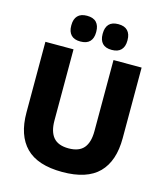

<svg xmlns="http://www.w3.org/2000/svg" viewBox="-123 -926 890 1035"><g transform="rotate(15 321.5 -409.0)"><path d="M321.7 15.4Q184.3 15.4 118.7 -50.8Q53.1 -117 53.1 -244.8V-639H210V-242.2Q210 -179.8 236.8 -148.1Q263.7 -116.4 321.7 -116.4Q379.8 -116.4 406.5 -148.1Q433.1 -179.8 433.1 -242.2V-639H590V-244.8Q590 -117 524.6 -50.8Q459.3 15.4 321.7 15.4ZM234 -689.3Q199.4 -689.3 182.2 -707.6Q165 -725.9 165 -758.9V-762.7Q165 -796.1 182.2 -814.4Q199.4 -832.8 234 -832.8Q269.6 -832.8 286.8 -814.4Q303.9 -796.1 303.9 -762.7V-758.9Q303.9 -725.9 286.8 -707.6Q269.6 -689.3 234 -689.3ZM409.1 -689.3Q374 -689.3 357 -707.6Q340.1 -725.9 340.1 -758.9V-762.7Q340.1 -796.1 357 -814.4Q374 -832.8 409.1 -832.8Q443.8 -832.8 461.1 -814.4Q478.4 -796.1 478.4 -762.7V-758.9Q478.4 -725.9 461.1 -707.6Q443.8 -689.3 409.1 -689.3Z"/></g></svg>

Font: Anek Bangla Medium
Style: Regular
Weight: 500
Designer: Sulekha Rajkumar (Bangla), Yesha Goshar (Latin)
Foundry: Ek Type
Version: Version 1.003